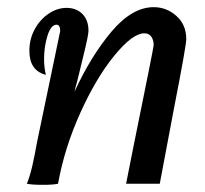

<svg xmlns="http://www.w3.org/2000/svg" viewBox="-20 -513 573 536"><path d="M466 -212Q434 -44 426 0H332L350 -91Q409 -381 409 -387Q409 -401 402.5 -410.5Q396 -420 383 -420Q350 -420 299 -357.5Q248 -295 204 -197.5Q160 -100 142 0Q127 3 100 3Q70 3 55 0Q64 -23 70 -49Q76 -75 84 -119L148 -426Q148 -444 138 -444Q122 -444 112.5 -413Q103 -382 103 -348Q103 -326 108 -304Q62 -316 62 -371Q62 -404 77 -431.5Q92 -459 116 -475Q140 -491 166 -491Q193 -491 210 -474Q227 -457 227 -427Q227 -415 213 -358Q199 -301 195 -284Q192 -275 188 -257Q234 -357 291.5 -425Q349 -493 409 -493Q445 -493 472.5 -468.5Q500 -444 500 -404Q500 -386 466 -212Z"/></svg>

Font: Charmonman
Style: Bold
Weight: 700
Designer: Ekaluck Peanpanawate
Foundry: Cadson Demak Co.,Ltd.
Version: Version 1.000; ttfautohint (v1.6)